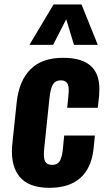

<svg xmlns="http://www.w3.org/2000/svg" viewBox="-20 -853 492 882"><path d="M115.2 -647 226.1 -832.5H354.5L429.2 -647H319.8L284.2 -764.6L224.1 -647ZM206.5 9.8Q109.4 9.8 67.9 -43.9Q34.7 -86.4 34.7 -157.7Q34.7 -176.3 37.1 -196.3L56.6 -382.3Q66.9 -481 119.6 -534.2Q172.4 -587.4 269 -587.4Q362.3 -587.9 403.3 -543.9Q437 -508.3 436.5 -442.4Q436.5 -427.7 435.1 -411.1L429.2 -357.9H288.6L294.4 -414.6Q295.9 -427.2 295.9 -437Q295.9 -458.5 290 -468.8Q281.7 -483.9 259.3 -483.9Q234.9 -483.9 223.4 -465.6Q211.9 -447.3 207 -399.9L183.6 -176.3Q181.6 -158.7 181.6 -145.5Q181.6 -123 187 -112.3Q195.3 -95.7 218.8 -95.5Q242.2 -95.2 253.2 -111.3Q264.2 -127.4 268.1 -162.1L274.9 -230.5H416L409.7 -168.9Q399.9 -80.6 348.9 -35.4Q297.9 9.8 206.5 9.8Z"/></svg>

Font: Oswald
Style: Demi-Bold
Weight: 600
Designer: Vernon Adams
Foundry: Vernon Adams
Version: 3.0; ttfautohint (v0.94.23-7a4d-dirty) -l 8 -r 50 -G 200 -x 